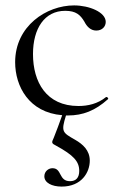

<svg xmlns="http://www.w3.org/2000/svg" viewBox="-20 -415 451 710"><path d="M231 12C287 12 332 -6 379 -48C383 -51 376 -58 372 -56C341 -31 305 -23 270 -23C151 -23 102 -112 102 -215C102 -310 145 -375 221 -375C261 -375 277 -360 292 -335C301 -317 315 -302 336 -302C358 -302 371 -317 371 -334C371 -370 310 -395 254 -395C152 -395 36 -319 36 -185C36 -96 87 1 210 11C195 52 193 59 179 94C170 113 170 115 188 124C252 159 273 182 273 217C273 242 261 255 239 255C196 255 210 207 174 207C159 207 144 219 144 237C144 261 172 275 208 275C282 275 312 222 312 179C312 141 286 118 258 102C211 75 205 73 224 12Z"/></svg>

Font: Cormorant Garamond
Style: Regular
Weight: 400
Designer: Christian Thalmann (Catharsis Fonts)
Foundry: Catharsis Fonts
Version: Version 4.002;Glyphs 3.4 (3410)